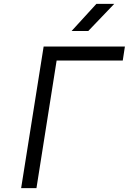

<svg xmlns="http://www.w3.org/2000/svg" viewBox="-20 -970 664 990"><path d="M349 -810H435L569 -950H477ZM89 0H168L272 -658H613L624 -730H205Z"/></svg>

Font: JetBrains Mono Light
Style: Italic
Weight: 336
Italic angle: -9°
Monospace: yes
Designer: Philipp Nurullin, Konstantin Bulenkov
Foundry: JetBrains
Version: Version 2.305